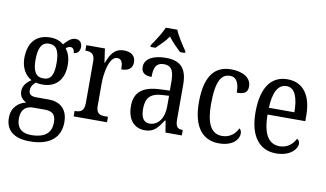

<svg xmlns="http://www.w3.org/2000/svg" viewBox="-94 -975 2413 1423"><g transform="rotate(10 1113.0 -263.5)"><path d="M198 239C355 239 428 167 428 54C428 -26 387 -91 283 -91H191C152 -91 134 -104 134 -134C134 -164 152 -185 169 -198C181 -194 205 -192 219 -192C327 -192 379 -265 379 -365C379 -425 363 -460 342 -487C353 -496 363 -502 378 -502C396 -502 407 -483 407 -463C439 -463 453 -488 453 -516C453 -544 437 -568 403 -568C364 -568 334 -530 318 -512C296 -531 261 -546 219 -546C108 -546 53 -476 53 -361C53 -295 84 -235 134 -210C98 -186 73 -157 73 -117C73 -74 99 -52 124 -40C68 -27 17 15 17 93C17 185 77 239 198 239ZM217 -238C161 -238 137 -278 137 -364C137 -454 161 -499 216 -499C273 -499 295 -456 295 -365C295 -277 274 -238 217 -238ZM200 191C121 191 91 146 91 87C91 8 137 -12 182 -12H269C323 -12 352 8 352 69C352 137 318 191 200 191Z M488 0H739V-41H717C680 -41 650 -49 650 -108V-273C650 -362 674 -482 731 -482C764 -482 775 -459 775 -404C834 -404 859 -431 859 -472C859 -517 830 -546 771 -546C699 -546 670 -494 647 -431H644L629 -536H489V-495H492C529 -495 560 -486 560 -427V-113C560 -50 529 -41 491 -41H488Z M959 -619V-606H997C1028 -636 1064 -670 1089 -707C1115 -670 1151 -636 1182 -606H1220V-619C1193 -657 1151 -721 1133 -766H1047C1028 -721 986 -657 959 -619ZM1024 10C1096 10 1122 -31 1159 -87H1165L1179 0H1302V-41H1299C1261 -41 1247 -57 1247 -113V-372C1247 -499 1193 -546 1087 -546C994 -546 928 -513 928 -450C928 -408 955 -388 1006 -388C1006 -452 1018 -497 1081 -497C1146 -497 1157 -447 1157 -373V-312L1087 -309C956 -304 893 -256 893 -150C893 -41 950 10 1024 10ZM1050 -45C1005 -45 985 -82 985 -144C985 -223 1015 -265 1107 -270L1158 -273V-191C1158 -106 1116 -45 1050 -45Z M1582 10C1686 10 1730 -45 1730 -88C1730 -107 1724 -118 1714 -126C1694 -84 1655 -48 1596 -48C1512 -48 1475 -123 1475 -266C1475 -445 1515 -497 1578 -497C1633 -497 1648 -445 1648 -383C1705 -383 1730 -398 1730 -444C1730 -510 1665 -546 1578 -546C1468 -546 1384 -479 1384 -265C1384 -70 1466 10 1582 10Z M2012 10C2119 10 2168 -50 2168 -90C2168 -108 2158 -119 2148 -124C2127 -83 2088 -47 2029 -47C1947 -47 1902 -114 1901 -263H2185V-305C2185 -463 2116 -546 2003 -546C1880 -546 1810 -452 1810 -264C1810 -90 1883 10 2012 10ZM2094 -314H1902C1906 -430 1940 -495 2004 -495C2069 -495 2093 -422 2094 -314Z"/></g></svg>

Font: Noto Serif Myanmar Condensed
Style: Regular
Weight: 400
Width: 3
Designer: Ben Mitchell and the Monotype Design Team
Foundry: Monotype Imaging Inc.
Version: Version 2.106